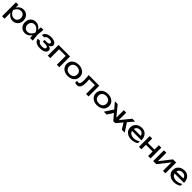

<svg xmlns="http://www.w3.org/2000/svg" viewBox="1067 -3779 7142 7142"><g transform="rotate(45 4638.0 -207.5)"><path d="M69 -566H199V-369L193 -349V-235L199 -200V165H69ZM149 -283Q168 -373 212 -439.5Q256 -506 320.5 -543Q385 -580 464 -580Q547 -580 611 -542.5Q675 -505 711 -438.5Q747 -372 747 -283Q747 -195 711 -128Q675 -61 611 -23.5Q547 14 464 14Q385 14 321 -23Q257 -60 212.5 -127Q168 -194 149 -283ZM615 -283Q615 -340 591.5 -383.5Q568 -427 527 -451.5Q486 -476 433 -476Q380 -476 333.5 -451.5Q287 -427 252 -383.5Q217 -340 195 -283Q217 -226 252 -182.5Q287 -139 333.5 -114.5Q380 -90 433 -90Q486 -90 527 -114.5Q568 -139 591.5 -182.5Q615 -226 615 -283Z M1383 0 1361 -210 1387 -283 1361 -355 1383 -566H1517L1487 -283L1517 0ZM1423 -283Q1404 -194 1360 -127Q1316 -60 1251.5 -23Q1187 14 1108 14Q1025 14 961 -23.5Q897 -61 861 -128Q825 -195 825 -283Q825 -372 861 -438.5Q897 -505 961 -542.5Q1025 -580 1108 -580Q1187 -580 1251.5 -543Q1316 -506 1360.5 -439.5Q1405 -373 1423 -283ZM957 -283Q957 -226 980.5 -182.5Q1004 -139 1045 -114.5Q1086 -90 1139 -90Q1193 -90 1239 -114.5Q1285 -139 1320.5 -182.5Q1356 -226 1377 -283Q1356 -340 1320.5 -383.5Q1285 -427 1239 -451.5Q1193 -476 1139 -476Q1086 -476 1045 -451.5Q1004 -427 980.5 -383.5Q957 -340 957 -283Z M1906 14Q1816 14 1748.5 -10Q1681 -34 1642.5 -79Q1604 -124 1600 -186H1726Q1734 -137 1780.5 -111.5Q1827 -86 1906 -86Q1982 -86 2025 -106.5Q2068 -127 2068 -170Q2068 -205 2032.5 -222Q1997 -239 1920 -239H1808V-329H1917Q1986 -329 2019.5 -350Q2053 -371 2053 -402Q2053 -440 2013 -460Q1973 -480 1908 -480Q1836 -480 1791 -457Q1746 -434 1738 -388H1612Q1617 -442 1653.5 -485.5Q1690 -529 1756 -554.5Q1822 -580 1913 -580Q1996 -580 2057 -559Q2118 -538 2151.5 -501.5Q2185 -465 2185 -418Q2185 -380 2161.5 -348Q2138 -316 2088.5 -297Q2039 -278 1961 -278V-295Q2075 -299 2138 -264.5Q2201 -230 2201 -162Q2201 -111 2166.5 -71Q2132 -31 2066 -8.5Q2000 14 1906 14Z M2915 -566V0H2785V-525L2845 -466H2379L2439 -525V0H2309V-566Z M3366 14Q3263 14 3185.5 -23.5Q3108 -61 3064.5 -128Q3021 -195 3021 -283Q3021 -372 3064.5 -438.5Q3108 -505 3185.5 -542.5Q3263 -580 3366 -580Q3469 -580 3546.5 -542.5Q3624 -505 3667.5 -438.5Q3711 -372 3711 -283Q3711 -195 3667.5 -128Q3624 -61 3546.5 -23.5Q3469 14 3366 14ZM3366 -88Q3432 -88 3479.5 -112Q3527 -136 3553 -179.5Q3579 -223 3579 -283Q3579 -343 3553 -386.5Q3527 -430 3479.5 -454Q3432 -478 3366 -478Q3301 -478 3253 -454Q3205 -430 3179 -386.5Q3153 -343 3153 -283Q3153 -223 3179 -179.5Q3205 -136 3253 -112Q3301 -88 3366 -88Z M3896 -566H4453V0H4323V-526L4383 -466H3961L4017 -512Q4022 -450 4025.5 -394.5Q4029 -339 4029 -295Q4029 -135 3984 -62Q3939 11 3839 11Q3812 11 3787 5Q3762 -1 3739 -14V-111Q3757 -104 3774.5 -100Q3792 -96 3807 -96Q3862 -96 3886.5 -147Q3911 -198 3911 -313Q3911 -363 3907.5 -427Q3904 -491 3896 -566Z M4904 14Q4801 14 4723.5 -23.5Q4646 -61 4602.5 -128Q4559 -195 4559 -283Q4559 -372 4602.5 -438.5Q4646 -505 4723.5 -542.5Q4801 -580 4904 -580Q5007 -580 5084.5 -542.5Q5162 -505 5205.5 -438.5Q5249 -372 5249 -283Q5249 -195 5205.5 -128Q5162 -61 5084.5 -23.5Q5007 14 4904 14ZM4904 -88Q4970 -88 5017.5 -112Q5065 -136 5091 -179.5Q5117 -223 5117 -283Q5117 -343 5091 -386.5Q5065 -430 5017.5 -454Q4970 -478 4904 -478Q4839 -478 4791 -454Q4743 -430 4717 -386.5Q4691 -343 4691 -283Q4691 -223 4717 -179.5Q4743 -136 4791 -112Q4839 -88 4904 -88Z M5255 0 5492 -362 5583 -280 5407 0ZM6205 0 6030 -280 6120 -362 6357 0ZM5870 -112 5832 -126 6191 -566H6339L5858 0H5754L5273 -566H5421L5780 -126L5742 -112V-566H5870Z M6704 14Q6605 14 6528 -23.5Q6451 -61 6407 -128Q6363 -195 6363 -284Q6363 -372 6404.5 -438.5Q6446 -505 6519.5 -542.5Q6593 -580 6688 -580Q6783 -580 6852.5 -537.5Q6922 -495 6960 -418Q6998 -341 6998 -237H6465V-336H6933L6868 -299Q6865 -355 6841.5 -395Q6818 -435 6778.5 -456.5Q6739 -478 6685 -478Q6628 -478 6585.5 -455Q6543 -432 6519 -390.5Q6495 -349 6495 -292Q6495 -229 6523.5 -183Q6552 -137 6604.5 -112.5Q6657 -88 6729 -88Q6794 -88 6862 -108.5Q6930 -129 6982 -166V-72Q6930 -32 6855.5 -9Q6781 14 6704 14Z M7105 -566H7234V0H7105ZM7586 -566H7715V0H7586ZM7178 -337H7640V-237H7178Z M7853 0V-566H7981V-65L7942 -74L8329 -566H8497V0H8369V-508L8409 -498L8017 0Z M8944 14Q8845 14 8768 -23.5Q8691 -61 8647 -128Q8603 -195 8603 -284Q8603 -372 8644.5 -438.5Q8686 -505 8759.5 -542.5Q8833 -580 8928 -580Q9023 -580 9092.5 -537.5Q9162 -495 9200 -418Q9238 -341 9238 -237H8705V-336H9173L9108 -299Q9105 -355 9081.5 -395Q9058 -435 9018.5 -456.5Q8979 -478 8925 -478Q8868 -478 8825.5 -455Q8783 -432 8759 -390.5Q8735 -349 8735 -292Q8735 -229 8763.5 -183Q8792 -137 8844.5 -112.5Q8897 -88 8969 -88Q9034 -88 9102 -108.5Q9170 -129 9222 -166V-72Q9170 -32 9095.5 -9Q9021 14 8944 14Z"/></g></svg>

Font: Unbounded
Style: Regular
Weight: 400
Designer: Luke Prowse, Jean-Baptiste Morizot, Fátima Lázaro, Florian Runge
Foundry: NaN
Version: Version 1.701;gftools[0.9.28.dev5+ged2979d]